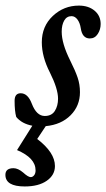

<svg xmlns="http://www.w3.org/2000/svg" viewBox="-63 -445 384 693"><path d="M26.4 228Q-43.5 228 -43.5 186Q-43.5 162.1 -14.2 162.1Q2 162.1 20.5 177.7Q38.6 194.3 47.9 194.3Q54.7 194.3 60.1 187.7Q65.4 181.2 65.4 169.9Q65.4 125 -1.5 96.7L53.7 8.8Q15.6 1.5 -4.4 -22.9Q-10.3 -43.9 -10.3 -81.1Q-10.3 -108.4 11.7 -108.4Q37.6 -108.4 51.8 -70.8Q68.8 -26.4 98.6 -26.4Q123.5 -26.4 135 -44.7Q146.5 -63 146.5 -88.9Q146.5 -124.5 117.2 -183.1Q87.9 -240.2 87.9 -292.5Q87.9 -350.1 127.7 -387.5Q167.5 -424.8 221.7 -424.8Q256.3 -424.8 278.3 -406.5Q300.3 -388.2 300.3 -358.4Q300.3 -338.4 289.8 -322.3Q279.3 -306.2 261.2 -306.2Q233.9 -306.2 228.5 -343.3Q225.6 -362.3 216.6 -374.5Q207.5 -386.7 195.3 -386.7Q177.7 -386.7 168.7 -370.8Q159.7 -355 159.7 -330.6Q159.7 -288.1 189.9 -227.5Q208.5 -190.4 217 -165.5Q225.6 -140.6 225.6 -112.3Q225.6 -63 191.9 -29.1Q158.2 4.9 102.1 10.3L71.3 56.6Q135.3 105.5 135.3 154.3Q135.3 187 105.7 207.5Q76.2 228 26.4 228Z"/></svg>

Font: Elstob 18pt Medium
Style: Italic
Weight: 500
Italic angle: -20°
Designer: Peter S. Baker
Version: Version 1.015